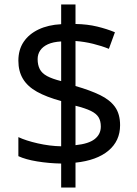

<svg xmlns="http://www.w3.org/2000/svg" viewBox="-20 -779 612 857"><path d="M253 -49Q198 -50 146 -58.5Q94 -67 62 -82V-167Q96 -151 149 -139Q202 -127 253 -126V-328Q187 -346 145 -369.5Q103 -393 82.5 -427Q62 -461 62 -508Q62 -557 85.5 -592Q109 -627 152 -647.5Q195 -668 253 -671V-759H317V-672Q370 -671 413.5 -660.5Q457 -650 493 -635L466 -561Q434 -574 395.5 -583.5Q357 -593 317 -596V-395Q383 -376 427 -354.5Q471 -333 493.5 -301.5Q516 -270 516 -220Q516 -150 464 -106.5Q412 -63 317 -53V58H253ZM317 -131Q376 -137 403 -158.5Q430 -180 430 -214Q430 -239 420 -255.5Q410 -272 385.5 -284Q361 -296 317 -307ZM253 -594Q217 -592 194 -581.5Q171 -571 159.5 -554Q148 -537 148 -515Q148 -489 157.5 -470.5Q167 -452 190 -439.5Q213 -427 253 -417Z"/></svg>

Font: hexuhindi05
Style: Book
Weight: 400
Designer: Jelle Bosma - Monotype Design Team
Foundry: Monotype Imaging Inc.
Version: Version 2.003